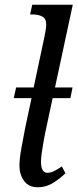

<svg xmlns="http://www.w3.org/2000/svg" viewBox="-20 -780 327 810"><path d="M139 10Q101 10 81.5 -17Q62 -44 62 -81Q62 -109 70 -154Q78 -199 86 -239L113 -366H38L48 -411H122L168 -627Q171 -642 173 -655.5Q175 -669 175 -676Q175 -702 158 -710.5Q141 -719 118 -719H107L116 -760H287L212 -411H286L277 -366H202L170 -216Q167 -201 163 -178.5Q159 -156 156 -134Q153 -112 153 -98Q153 -51 180 -51Q193 -51 208.5 -58.5Q224 -66 241 -78L256 -49Q237 -30 206.5 -10Q176 10 139 10Z"/></svg>

Font: Noto Serif Condensed
Style: Italic
Weight: 400
Width: 3
Italic angle: -12°
Designer: Monotype Design Team
Foundry: Monotype Imaging Inc.
Version: Version 2.014; ttfautohint (v1.8.4.7-5d5b)